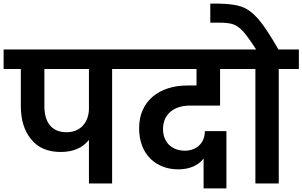

<svg xmlns="http://www.w3.org/2000/svg" viewBox="-41 -1013 1670 1060"><path d="M-21 -740V-632H74V-428C74 -351 93 -290 131 -244C169 -197 223 -174 294 -174C363 -174 415 -196 450 -241V0H578V-632H689V-740ZM450 -632V-414C450 -339 404 -283 327 -283C244 -283 204 -337 204 -428V-632Z M1044 -632V-541H994C840 -541 727 -457 727 -305C727 -158 823 -78 943 -78C1004 -78 1054 -99 1083 -138V27H1209V-289H1090C1090 -220 1040 -181 980 -181C907 -181 859 -228 859 -301C859 -382 919 -430 1007 -430H1174V-632H1299L1300 -740H647V-632Z M1169 -888C1202 -888 1227 -885 1246 -879C1265 -872 1283 -859 1302 -839C1320 -818 1344 -785 1373 -740H1258V-632H1369V0H1498V-632H1609V-740H1496C1452 -817 1415 -873 1385 -908C1354 -943 1324 -965 1293 -976C1261 -987 1219 -992 1166 -993H1120V-888Z"/></svg>

Font: Poppins SemiBold
Style: Regular
Weight: 600
Designer: Ninad Kale (Devanagari), Jonny Pinhorn (Latin)
Foundry: Indian Type Foundry
Version: 4.004